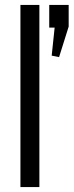

<svg xmlns="http://www.w3.org/2000/svg" viewBox="-20 -760 299 780"><path d="M63 0V-740H140V0ZM180 -648V-740H259V-652L220 -528L190 -534L202 -648Z"/></svg>

Font: Pathway Gothic One
Style: Regular
Weight: 400
Version: Version 1.003; ttfautohint (v1.8.4.7-5d5b);gftools[0.9.26]